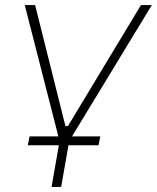

<svg xmlns="http://www.w3.org/2000/svg" viewBox="-20 -540 621 760"><path d="M211 0H97L90 35H213L184 200H222L251 35H370L377 0H265L581 -520H538L249 -41H239L119 -520H78Z"/></svg>

Font: Fixel Display ExtraLight
Style: Italic
Weight: 200
Italic angle: -10°
Designer: AlfaBravo + MacPaw
Foundry: Kyrylo Tkachov, Marchela Mozhyna, Serhii Makarenko, Maria Weinstein, Zakhar Kryvoshyya
Version: Version 1.210;Glyphs 3.2 (3217)